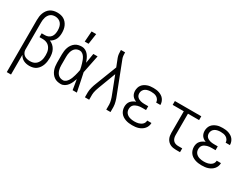

<svg xmlns="http://www.w3.org/2000/svg" viewBox="-68 -1465 3136 2392"><g transform="rotate(30 1500.0 -268.5)"><path d="M66 215V-535Q66 -561 69.5 -586.5Q73 -612 82.5 -636.5Q92 -661 107.5 -682Q123 -703 144.5 -717Q166 -731 191.5 -737Q217 -743 243 -743Q267 -743 291.5 -738Q316 -733 337 -720.5Q358 -708 374 -689Q390 -670 400 -647.5Q410 -625 414 -600.5Q418 -576 418 -552Q418 -528 414 -504.5Q410 -481 399.5 -460Q389 -439 372 -422Q355 -405 334 -395Q361 -384 383 -364.5Q405 -345 418.5 -319Q432 -293 437 -264.5Q442 -236 442 -207Q442 -181 438.5 -155Q435 -129 426.5 -104.5Q418 -80 403 -58Q388 -36 367.5 -20.5Q347 -5 321 1.5Q295 8 269 8Q248 8 227 4Q206 0 186.5 -9.5Q167 -19 152 -34.5Q137 -50 127 -69V215ZM247 -47Q267 -47 286.5 -51.5Q306 -56 322.5 -67.5Q339 -79 350.5 -95.5Q362 -112 369 -131Q376 -150 378.5 -169.5Q381 -189 381 -209V-210Q381 -229 378.5 -248.5Q376 -268 369 -286Q362 -304 350.5 -319.5Q339 -335 323 -345.5Q307 -356 288 -361Q269 -366 250 -366H201V-421H250Q274 -421 296.5 -431Q319 -441 333 -460Q347 -479 352 -503Q357 -527 357 -550Q357 -576 351.5 -601Q346 -626 331 -646.5Q316 -667 292 -677.5Q268 -688 243 -688Q225 -688 207 -683Q189 -678 175 -666.5Q161 -655 151.5 -639.5Q142 -624 136.5 -606.5Q131 -589 129 -571Q127 -553 127 -535V-141Q128 -120 138 -100.5Q148 -81 165.5 -69Q183 -57 204 -52Q225 -47 247 -47Z M721 8Q695 8 670 2Q645 -4 624.5 -19Q604 -34 589 -55Q574 -76 565.5 -100Q557 -124 553.5 -149.5Q550 -175 550 -200V-320Q550 -345 553.5 -370.5Q557 -396 565.5 -420Q574 -444 589 -465Q604 -486 624.5 -501Q645 -516 670 -522Q695 -528 721 -528Q748 -528 773 -514Q798 -500 815 -478Q832 -456 843.5 -431Q855 -406 864 -380Q870 -415 875.5 -450Q881 -485 887 -520H948Q934 -456 922 -391.5Q910 -327 896 -263Q911 -198 923.5 -132Q936 -66 950 0H889Q883 -37 877 -73.5Q871 -110 865 -146Q856 -119 844.5 -93Q833 -67 816 -44.5Q799 -22 774 -7Q749 8 721 8ZM721 -47Q743 -47 761 -61.5Q779 -76 790.5 -95Q802 -114 810 -135Q818 -156 824 -177Q830 -198 835 -220Q840 -242 844 -264Q840 -285 835 -306Q830 -327 823.5 -348Q817 -369 809.5 -389Q802 -409 790.5 -427.5Q779 -446 760.5 -459.5Q742 -473 721 -473Q703 -473 686 -467.5Q669 -462 655.5 -450Q642 -438 633.5 -422.5Q625 -407 620 -390Q615 -373 613 -355.5Q611 -338 611 -320V-200Q611 -182 613 -164.5Q615 -147 620 -130Q625 -113 633.5 -97.5Q642 -82 655.5 -70Q669 -58 686 -52.5Q703 -47 721 -47ZM717 -600 728 -752H794L772 -600Z M1066 0V-74Q1066 -92 1069.5 -110Q1073 -128 1077.5 -145.5Q1082 -163 1088 -180.5Q1094 -198 1101 -215L1218 -517L1174 -629Q1165 -653 1162.5 -678Q1160 -703 1160 -728V-735H1220V-728Q1220 -708 1222 -688Q1224 -668 1231 -649L1399 -215Q1406 -198 1412 -180.5Q1418 -163 1422.5 -145.5Q1427 -128 1430.5 -110Q1434 -92 1434 -74V0H1373V-74Q1373 -89 1370 -104.5Q1367 -120 1363 -135.5Q1359 -151 1354 -165.5Q1349 -180 1343 -195L1249 -438L1157 -195Q1152 -181 1146.5 -166Q1141 -151 1137 -135.5Q1133 -120 1130 -104.5Q1127 -89 1127 -74V0Z M1747 8Q1724 8 1700.5 5Q1677 2 1654.5 -5.5Q1632 -13 1612 -26Q1592 -39 1578 -57.5Q1564 -76 1557 -99Q1550 -122 1550 -146Q1550 -167 1556 -188Q1562 -209 1576 -225.5Q1590 -242 1608.5 -253.5Q1627 -265 1647 -271Q1629 -278 1613.5 -288.5Q1598 -299 1587 -314Q1576 -329 1571 -347.5Q1566 -366 1566 -384Q1566 -406 1572 -427.5Q1578 -449 1591 -466.5Q1604 -484 1622.5 -496Q1641 -508 1661.5 -515.5Q1682 -523 1703.5 -525.5Q1725 -528 1747 -528Q1768 -528 1789.5 -525.5Q1811 -523 1831 -516Q1851 -509 1869.5 -497.5Q1888 -486 1901 -469Q1914 -452 1921 -431.5Q1928 -411 1928 -390V-387H1867V-388Q1867 -409 1855.5 -427Q1844 -445 1826.5 -455.5Q1809 -466 1788.5 -469.5Q1768 -473 1747 -473Q1726 -473 1705 -469Q1684 -465 1666 -454Q1648 -443 1637.5 -424Q1627 -405 1627 -384Q1627 -369 1631.5 -355.5Q1636 -342 1645.5 -332Q1655 -322 1668 -315Q1681 -308 1694.5 -304.5Q1708 -301 1722 -299.5Q1736 -298 1750 -298H1805V-243H1750Q1734 -243 1718 -241.5Q1702 -240 1687 -235.5Q1672 -231 1657.5 -224Q1643 -217 1632 -205.5Q1621 -194 1616 -178.5Q1611 -163 1611 -147Q1611 -131 1616 -115.5Q1621 -100 1631.5 -88Q1642 -76 1655.5 -68Q1669 -60 1684.5 -55.5Q1700 -51 1715.5 -49Q1731 -47 1747 -47Q1762 -47 1777.5 -48.5Q1793 -50 1807.5 -54Q1822 -58 1835.5 -65Q1849 -72 1860 -82.5Q1871 -93 1877 -107.5Q1883 -122 1883 -137H1944V-136Q1944 -113 1936 -91.5Q1928 -70 1913 -52.5Q1898 -35 1878.5 -23Q1859 -11 1837.5 -4Q1816 3 1793 5.5Q1770 8 1747 8Z M2374 0Q2354 0 2333 -3.5Q2312 -7 2293.5 -16Q2275 -25 2260 -40Q2245 -55 2236 -74Q2227 -93 2223.5 -113.5Q2220 -134 2220 -155V-465H2060V-520H2440V-465H2280V-155Q2280 -135 2285.5 -116Q2291 -97 2304 -82.5Q2317 -68 2336 -61.5Q2355 -55 2374 -55H2434V0Z M2747 8Q2724 8 2700.5 5Q2677 2 2654.5 -5.5Q2632 -13 2612 -26Q2592 -39 2578 -57.5Q2564 -76 2557 -99Q2550 -122 2550 -146Q2550 -167 2556 -188Q2562 -209 2576 -225.5Q2590 -242 2608.5 -253.5Q2627 -265 2647 -271Q2629 -278 2613.5 -288.5Q2598 -299 2587 -314Q2576 -329 2571 -347.5Q2566 -366 2566 -384Q2566 -406 2572 -427.5Q2578 -449 2591 -466.5Q2604 -484 2622.5 -496Q2641 -508 2661.5 -515.5Q2682 -523 2703.5 -525.5Q2725 -528 2747 -528Q2768 -528 2789.5 -525.5Q2811 -523 2831 -516Q2851 -509 2869.5 -497.5Q2888 -486 2901 -469Q2914 -452 2921 -431.5Q2928 -411 2928 -390V-387H2867V-388Q2867 -409 2855.5 -427Q2844 -445 2826.5 -455.5Q2809 -466 2788.5 -469.5Q2768 -473 2747 -473Q2726 -473 2705 -469Q2684 -465 2666 -454Q2648 -443 2637.5 -424Q2627 -405 2627 -384Q2627 -369 2631.5 -355.5Q2636 -342 2645.5 -332Q2655 -322 2668 -315Q2681 -308 2694.5 -304.5Q2708 -301 2722 -299.5Q2736 -298 2750 -298H2805V-243H2750Q2734 -243 2718 -241.5Q2702 -240 2687 -235.5Q2672 -231 2657.5 -224Q2643 -217 2632 -205.5Q2621 -194 2616 -178.5Q2611 -163 2611 -147Q2611 -131 2616 -115.5Q2621 -100 2631.5 -88Q2642 -76 2655.5 -68Q2669 -60 2684.5 -55.5Q2700 -51 2715.5 -49Q2731 -47 2747 -47Q2762 -47 2777.5 -48.5Q2793 -50 2807.5 -54Q2822 -58 2835.5 -65Q2849 -72 2860 -82.5Q2871 -93 2877 -107.5Q2883 -122 2883 -137H2944V-136Q2944 -113 2936 -91.5Q2928 -70 2913 -52.5Q2898 -35 2878.5 -23Q2859 -11 2837.5 -4Q2816 3 2793 5.5Q2770 8 2747 8Z"/></g></svg>

Font: Iosevka Curly Light
Style: Regular
Weight: 300
Monospace: yes
Designer: Belleve Invis
Foundry: Belleve Invis
Version: Version 22.1.2; ttfautohint (v1.8.4)